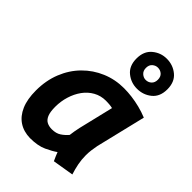

<svg xmlns="http://www.w3.org/2000/svg" viewBox="-238 -919 1037 1037"><g transform="rotate(45 280.0 -401.0)"><path d="M189 12Q140 11 104.5 -12.5Q69 -36 49.5 -81Q30 -126 30 -193Q30 -269 55.5 -332.5Q81 -396 126.5 -442Q172 -488 231.5 -513Q291 -538 358 -538Q388 -538 419 -534Q450 -530 482 -522Q514 -514 546 -501L477 -215Q473 -195 470.5 -175.5Q468 -156 468 -136Q468 -103 474 -72.5Q480 -42 490 -11L369 9Q365 1 357.5 -16.5Q350 -34 348 -40Q326 -24 287.5 -6Q249 12 189 12ZM239 -105Q271 -105 292 -119Q313 -133 329 -152Q331 -169 333.5 -183Q336 -197 340 -216L388 -416Q375 -419 362 -420Q349 -421 337 -421Q298 -421 266 -403Q234 -385 212 -354.5Q190 -324 178 -285Q166 -246 166 -204Q166 -165 175 -143.5Q184 -122 200.5 -113.5Q217 -105 239 -105ZM409 -585Q363 -585 327.5 -614Q292 -643 292 -699Q292 -755 327.5 -784.5Q363 -814 409 -814Q457 -814 492.5 -784.5Q528 -755 528 -699Q528 -643 492.5 -614Q457 -585 409 -585ZM409 -652Q428 -652 441.5 -664.5Q455 -677 455 -699Q455 -722 441.5 -734Q428 -746 409 -746Q392 -746 378 -734Q364 -722 364 -699Q364 -677 378 -664.5Q392 -652 409 -652Z"/></g></svg>

Font: Ubuntu Sans Mono
Style: Italic
Weight: 400
Italic angle: -13.5°
Monospace: yes
Designer: Dalton Maag Ltd
Foundry: Dalton Maag Ltd
Version: Version 1.006